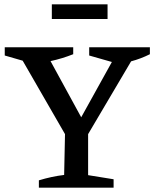

<svg xmlns="http://www.w3.org/2000/svg" viewBox="-20 -869 715 889"><path d="M160 0V-34Q219 -52 277 -59L281 -248L85 -588L2 -612V-650H319V-618Q269 -598 214 -586L356 -326L498 -582L393 -612V-650H674V-618Q632 -597 587 -585L388 -248V-58L506 -39V0ZM220 -781V-849H478V-781Z"/></svg>

Font: Piazzolla SC Medium
Style: Regular
Weight: 500
Designer: Juan Pablo del Peral
Foundry: Huerta Tipografica
Version: Version 1.330